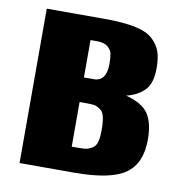

<svg xmlns="http://www.w3.org/2000/svg" viewBox="-69 -643 670 708"><g transform="rotate(10 265.5 -289.0)"><path d="M50 0V-578H267Q337 -578 382 -568.5Q427 -559 449 -538Q471 -517 479 -493Q487 -469 487 -432Q487 -376 462.5 -350Q438 -324 394 -313Q456 -297 478.5 -263Q501 -229 501 -167Q501 -78 446 -39Q391 0 255 0ZM229 -352H266Q313 -352 313 -418Q313 -442 310 -456Q307 -470 293.5 -481Q280 -492 254 -492H229ZM229 -93H252Q273 -93 282.5 -94.5Q292 -96 304.5 -103Q317 -110 322 -126.5Q327 -143 327 -172Q327 -204 322.5 -222.5Q318 -241 305.5 -249Q293 -257 283.5 -258.5Q274 -260 252 -260H229Z"/></g></svg>

Font: Oswald Heavy
Style: Regular
Weight: 400
Designer: Vernon Adams
Foundry: Vernon Adams
Version: Version 4.101